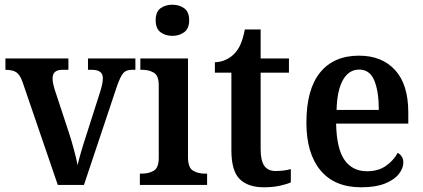

<svg xmlns="http://www.w3.org/2000/svg" viewBox="-20 -784 1793 814"><path d="M75 -438Q64 -468 48.5 -478Q33 -488 3 -488V-536H270V-488H244Q203 -488 203 -452Q203 -440 205.5 -428.5Q208 -417 211 -407L273 -219Q284 -185 294 -147.5Q304 -110 309 -84Q314 -106 323.5 -139Q333 -172 343 -202L405 -396Q410 -412 413 -426Q416 -440 416 -453Q416 -488 370 -488H353V-536H554V-488H538Q515 -488 502.5 -474Q490 -460 474 -413L336 0H225Z M711 -632Q681 -632 660.5 -647.5Q640 -663 640 -698Q640 -734 660.5 -749Q681 -764 711 -764Q740 -764 761 -749Q782 -734 782 -698Q782 -663 761 -647.5Q740 -632 711 -632ZM573 0V-48H584Q610 -48 631.5 -60Q653 -72 653 -115V-422Q653 -464 632 -476Q611 -488 585 -488H575V-536H777V-118Q777 -73 798.5 -60.5Q820 -48 846 -48H858V0Z M1098 10Q1032 10 996.5 -24.5Q961 -59 961 -147V-476H891V-520Q918 -521 940 -532Q962 -543 976 -559Q991 -575 1001 -599Q1011 -623 1018 -659H1085V-536H1205V-476H1085V-152Q1085 -103 1100.5 -81Q1116 -59 1148 -59Q1166 -59 1182 -61Q1198 -63 1213 -67V-11Q1199 -4 1168.5 3Q1138 10 1098 10Z M1511 10Q1398 10 1338.5 -62Q1279 -134 1279 -264Q1279 -405 1337 -476.5Q1395 -548 1502 -548Q1599 -548 1655 -487Q1711 -426 1711 -307V-260H1405Q1407 -154 1440.5 -106Q1474 -58 1536 -58Q1584 -58 1616.5 -81Q1649 -104 1666 -136Q1676 -131 1683 -120.5Q1690 -110 1690 -95Q1690 -71 1671 -46.5Q1652 -22 1612.5 -6Q1573 10 1511 10ZM1586 -318Q1586 -396 1567 -442.5Q1548 -489 1503 -489Q1459 -489 1434 -445Q1409 -401 1407 -318Z"/></svg>

Font: Noto Serif SemiCondensed SemiBold
Style: Regular
Weight: 600
Width: 4
Designer: Monotype Design Team
Foundry: Monotype Imaging Inc.
Version: Version 2.013; ttfautohint (v1.8.4.7-5d5b)